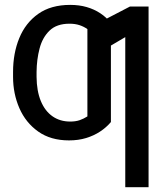

<svg xmlns="http://www.w3.org/2000/svg" viewBox="-20 -573 671 797"><path d="M271.5 -68.4Q293.9 -68.4 310.8 -74.2Q327.6 -80.1 342.8 -89.8V-265.6H440.4V-66.4Q421.4 -43.9 395.5 -26.9Q369.6 -9.8 337.4 0Q305.2 9.8 266.6 9.8Q190.4 9.8 138.7 -26.9Q86.9 -63.5 60.5 -123.8Q34.2 -184.1 34.2 -253.9V-274.4Q34.2 -352.1 60.1 -415Q85.9 -478 138.7 -515.4Q191.4 -552.7 271.5 -552.7Q308.6 -552.7 339.8 -543.7Q371.1 -534.7 396.5 -517.8Q421.9 -501 440.4 -477.5V-249H342.8V-452.1Q328.6 -462.4 310.3 -468.5Q292 -474.6 268.6 -474.6Q215.3 -474.6 185.8 -446Q156.2 -417.5 144.3 -371.8Q132.3 -326.2 131.8 -274.4V-253.9Q132.3 -195.3 149.4 -153.8Q166.5 -112.3 197.8 -90.3Q229 -68.4 271.5 -68.4ZM596.7 -545.9V204.1H500V-418.9L393.6 -356.4V-480.5L519.5 -545.9Z"/></svg>

Font: Inter V
Style: 
Weight: 400
Designer: Rasmus Andersson
Foundry: rsms
Version: Version 4.000;git-a3f224843